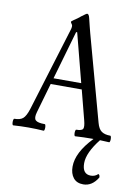

<svg xmlns="http://www.w3.org/2000/svg" viewBox="-102 -743 759 1065"><g transform="rotate(10 277.5 -210.0)"><path d="M4 3Q0 3 -1.5 -6Q-3 -15 -1.5 -24.5Q0 -34 4 -34Q36 -34 52 -47.5Q68 -61 81 -101L228 -580Q229 -585 229.5 -588.5Q230 -592 230 -596Q230 -602 225 -608Q220 -614 220 -618Q220 -622 234 -631Q241 -635 252.5 -643.5Q264 -652 272 -659Q297 -678 301 -678Q311 -678 316 -655Q321 -633 326.5 -612Q332 -591 336 -575L468 -93Q477 -59 495 -46.5Q513 -34 544 -34Q548 -34 549.5 -24.5Q551 -15 549.5 -6Q548 3 544 3Q496 0 448 0Q400 0 353 3Q349 3 347.5 -6Q346 -15 347.5 -24.5Q349 -34 353 -34Q385 -34 390.5 -46.5Q396 -59 387 -93L344 -259H169L121 -92Q111 -58 123 -46Q135 -34 175 -34Q179 -34 180.5 -24.5Q182 -15 180.5 -6Q179 3 175 3Q133 0 90 0Q48 0 4 3ZM179 -293H335L264 -567H258ZM443 258Q406 258 387 234Q368 210 368 171Q368 91 456 0H493Q428 82 428 141Q428 203 476 203Q500 203 516 187Q525 189 525 205Q493 258 443 258Z"/></g></svg>

Font: Junicode Two Beta Condensed
Style: Regular
Weight: 400
Width: 3
Designer: Peter S. Baker
Foundry: Briery Creek Software
Version: Version 1.053; ttfautohint (v1.8.4)